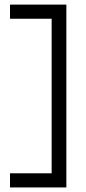

<svg xmlns="http://www.w3.org/2000/svg" viewBox="-20 -675 375 842"><path d="M271 147H23.9V85H206.5V-592.8H23.9V-654.8H271Z"/></svg>

Font: Aubrey
Style: Regular
Weight: 400
Designer: Gayaneh Bagdasaryan | Cyreal.org
Foundry: Gayaneh Bagdasaryan | Cyreal.org
Version: Version 1.000